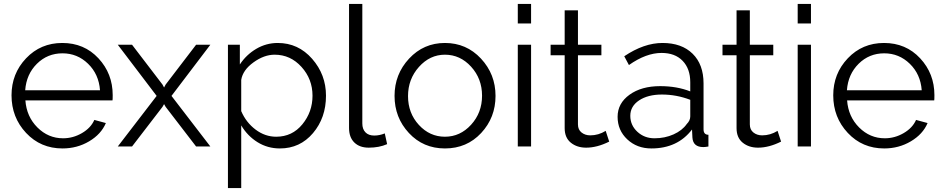

<svg xmlns="http://www.w3.org/2000/svg" viewBox="-20 -750 4834 983"><path d="M300 10Q188 10 113.5 -69.5Q39 -149 39 -262Q39 -373 113.5 -451.5Q188 -530 299 -530Q411 -530 484 -451.5Q557 -373 557 -263Q557 -240 556 -236H110Q116 -153 171.5 -97.5Q227 -42 303 -42Q354 -42 399.5 -68.5Q445 -95 463 -136L522 -120Q498 -63 436.5 -26.5Q375 10 300 10ZM109 -288H492Q486 -370 431 -423.5Q376 -477 300 -477Q223 -477 169 -423.5Q115 -370 109 -288Z M583 -521H656L812 -317L820 -302L828 -317L984 -521H1057L858 -259L1057 0H984L828 -203L820 -217L812 -203L656 0H583L782 -259Z M1413 10Q1350 10 1298.5 -22Q1247 -54 1215 -108V213H1147V-521H1208V-420Q1241 -470 1292 -500Q1343 -530 1402 -530Q1507 -530 1578 -449Q1649 -368 1649 -260Q1649 -147 1582.5 -68.5Q1516 10 1413 10ZM1394 -50Q1476 -50 1528 -113.5Q1580 -177 1580 -260Q1580 -345 1523.5 -407.5Q1467 -470 1386 -470Q1332 -470 1277.5 -430.5Q1223 -391 1215 -341V-181Q1240 -123 1288.5 -86.5Q1337 -50 1394 -50Z M1767 -95V-730H1835V-118Q1835 -89 1851 -72.5Q1867 -56 1896 -56Q1923 -56 1950 -67L1962 -12Q1921 6 1868 6Q1821 6 1794 -20.5Q1767 -47 1767 -95Z M2258 10Q2147 10 2073.5 -69Q2000 -148 2000 -259Q2000 -370 2074.5 -450Q2149 -530 2258 -530Q2368 -530 2442.5 -450Q2517 -370 2517 -259Q2517 -148 2443.5 -69Q2370 10 2258 10ZM2258 -470Q2181 -470 2125 -407.5Q2069 -345 2069 -258Q2069 -171 2124.5 -110.5Q2180 -50 2258 -50Q2336 -50 2392 -111.5Q2448 -173 2448 -260Q2448 -347 2392 -408.5Q2336 -470 2258 -470Z M2699 0H2631V-521H2699ZM2699 -630H2631V-730H2699Z M3081 -80 3099 -25Q3037 6 2981 6Q2934 6 2902.5 -19.5Q2871 -45 2871 -94V-467H2799V-521H2871V-697H2939V-521H3059V-467H2939V-113Q2939 -86 2957.5 -71.5Q2976 -57 3002 -57Q3044 -57 3081 -80Z M3315 10Q3241 10 3191.5 -36.5Q3142 -83 3142 -152Q3142 -221 3203 -265Q3264 -309 3360 -309Q3446 -309 3514 -282V-329Q3514 -398 3475 -438.5Q3436 -479 3367 -479Q3288 -479 3200 -417L3176 -462Q3277 -530 3372 -530Q3470 -530 3526 -475Q3582 -420 3582 -323V-88Q3582 -60 3607 -60V0Q3591 3 3581 3Q3528 3 3525 -46L3523 -87Q3449 10 3315 10ZM3331 -42Q3384 -42 3428.5 -62Q3473 -82 3496 -115Q3514 -133 3514 -154V-239Q3443 -266 3369 -266Q3297 -266 3252 -236Q3207 -206 3207 -157Q3207 -109 3243 -75.5Q3279 -42 3331 -42Z M3961 -80 3979 -25Q3917 6 3861 6Q3814 6 3782.5 -19.5Q3751 -45 3751 -94V-467H3679V-521H3751V-697H3819V-521H3939V-467H3819V-113Q3819 -86 3837.5 -71.5Q3856 -57 3882 -57Q3924 -57 3961 -80Z M4132 0H4064V-521H4132ZM4132 -630H4064V-730H4132Z M4507 10Q4395 10 4320.5 -69.5Q4246 -149 4246 -262Q4246 -373 4320.5 -451.5Q4395 -530 4506 -530Q4618 -530 4691 -451.5Q4764 -373 4764 -263Q4764 -240 4763 -236H4317Q4323 -153 4378.5 -97.5Q4434 -42 4510 -42Q4561 -42 4606.5 -68.5Q4652 -95 4670 -136L4729 -120Q4705 -63 4643.5 -26.5Q4582 10 4507 10ZM4316 -288H4699Q4693 -370 4638 -423.5Q4583 -477 4507 -477Q4430 -477 4376 -423.5Q4322 -370 4316 -288Z"/></svg>

Font: Raleway
Style: Regular
Weight: 400
Designer: Matt McInerney, Pablo Impallari, Rodrigo Fuenzalida
Foundry: Matt McInerney, Pablo Impallari, Rodrigo Fuenzalida
Version: Version 1.000;PS 001.001;hotconv 1.0.56; ttfautohint (v1.5)